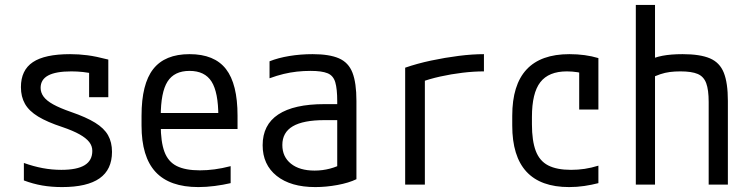

<svg xmlns="http://www.w3.org/2000/svg" viewBox="-20 -750 3040 780"><path d="M232 10Q189 10 151.5 3.5Q114 -3 77 -17V-88Q116 -74 153.5 -67Q191 -60 229 -60Q293 -60 324 -79Q355 -98 355 -137Q355 -157 342.5 -173Q330 -189 303.5 -204Q277 -219 233 -234Q172 -254 135 -276.5Q98 -299 81.5 -328Q65 -357 65 -396Q65 -465 113.5 -497.5Q162 -530 265 -530Q300 -530 335 -525.5Q370 -521 420 -508V-355H342V-495L378 -447Q341 -455 317 -457.5Q293 -460 270 -460Q207 -460 176 -443.5Q145 -427 145 -393Q145 -374 157 -357.5Q169 -341 196 -326Q223 -311 269 -295Q330 -274 366.5 -251.5Q403 -229 419 -200.5Q435 -172 435 -133Q435 -61 384.5 -25.5Q334 10 232 10Z M786 10Q669 10 612 -51.5Q555 -113 555 -240V-280Q555 -409 602.5 -469.5Q650 -530 750 -530Q851 -530 898 -469.5Q945 -409 945 -280V-226H594V-291H885L867 -268V-277Q867 -375 839.5 -418.5Q812 -462 750 -462Q688 -462 660.5 -418.5Q633 -375 633 -277V-243Q633 -174 648 -133.5Q663 -93 698 -75.5Q733 -58 792 -58Q821 -58 851.5 -62Q882 -66 917 -75V-6Q887 1 852.5 5.5Q818 10 786 10Z M1261 10Q1161 10 1104 -35.5Q1047 -81 1047 -160Q1047 -243 1110.5 -285Q1174 -327 1298 -327H1388V-262H1299Q1212 -262 1169.5 -237Q1127 -212 1127 -161Q1127 -113 1162 -85Q1197 -57 1258 -57Q1290 -57 1320.5 -65Q1351 -73 1372 -86L1350 -40V-338Q1350 -389 1342 -416Q1334 -443 1310.5 -452.5Q1287 -462 1242 -462Q1213 -462 1186 -459Q1159 -456 1132 -449.5Q1105 -443 1075 -432V-501Q1110 -515 1155.5 -522.5Q1201 -530 1250 -530Q1318 -530 1357 -513Q1396 -496 1412 -454.5Q1428 -413 1428 -340V-22Q1397 -7 1351 1.5Q1305 10 1261 10Z M1626 -475Q1675 -492 1731.5 -504Q1788 -516 1843.5 -523Q1899 -530 1946 -530V-460Q1905 -460 1859 -454.5Q1813 -449 1768 -439Q1723 -429 1686 -415L1706 -453V0H1626Z M2292 10Q2061 10 2061 -240V-280Q2061 -530 2293 -530Q2358 -530 2411 -514V-305H2333V-502L2371 -445Q2349 -453 2327 -456.5Q2305 -460 2283 -460Q2209 -460 2175 -416Q2141 -372 2141 -275V-245Q2141 -178 2156.5 -137Q2172 -96 2207 -78Q2242 -60 2300 -60Q2328 -60 2355 -64Q2382 -68 2411 -77V-6Q2384 1 2354 5.5Q2324 10 2292 10Z M2859 -336Q2859 -385 2849 -412Q2839 -439 2814.5 -449.5Q2790 -460 2744 -460Q2721 -460 2701.5 -457.5Q2682 -455 2662.5 -448.5Q2643 -442 2619 -430L2603 -500Q2637 -517 2671.5 -523.5Q2706 -530 2753 -530Q2824 -530 2864 -513Q2904 -496 2920.5 -454.5Q2937 -413 2937 -340V0H2859ZM2563 0V-730H2641V0Z"/></svg>

Font: M PLUS Code Latin
Style: Regular
Weight: 400
Designer: Coji Morishita
Foundry: UNDERFOREST DESIGN
Version: Version 1.002; ttfautohint (v1.8.3)